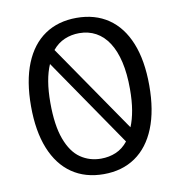

<svg xmlns="http://www.w3.org/2000/svg" viewBox="-79 -755 789 841"><g transform="rotate(-10 316.0 -334.5)"><path d="M316 13Q234 13 175 -27.5Q116 -68 84.5 -146Q53 -224 53 -335Q53 -447 84.5 -524.5Q116 -602 175 -642Q234 -682 316 -682Q398 -682 457 -642Q516 -602 547.5 -524.5Q579 -447 579 -335Q579 -224 547.5 -146Q516 -68 457 -27.5Q398 13 316 13ZM316 -56Q352 -56 382.5 -69Q413 -82 436 -111L167 -503Q153 -471 146 -429.5Q139 -388 139 -335Q139 -235 162 -173Q185 -111 225 -83.5Q265 -56 316 -56ZM197 -560 466 -169Q479 -200 486 -241Q493 -282 493 -335Q493 -403 481 -455Q469 -507 446 -542.5Q423 -578 390 -596Q357 -614 316 -614Q281 -614 250.5 -601Q220 -588 197 -560Z"/></g></svg>

Font: Atkinson Hyperlegible Mono ExtraLight
Style: Regular
Weight: 400
Monospace: yes
Version: Version 2.001